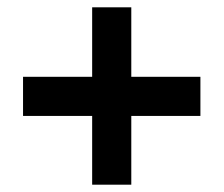

<svg xmlns="http://www.w3.org/2000/svg" viewBox="-20 -616 612 525"><path d="M339 -406H528V-299H339V-111H232V-299H43V-406H232V-596H339Z"/></svg>

Font: Noto Sans Gujarati UI
Style: Bold
Weight: 700
Designer: Jelle Bosma - Monotype Design Team, Universal Thirst
Foundry: Monotype Imaging Inc.
Version: Version 2.106; ttfautohint (v1.8.4.7-5d5b)